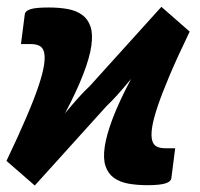

<svg xmlns="http://www.w3.org/2000/svg" viewBox="-22 -548 600 577"><path d="M548 -453Q511.5 -377.5 488 -322Q464.5 -266.5 451.5 -227.5Q438.5 -188.5 435 -164.2Q431.5 -140 435.2 -126.2Q439 -112.5 449.2 -107.5Q459.5 -102.5 474 -102.5H504.5L493 -13Q492.5 -8 488.5 -4Q484.5 0 476.2 2.8Q468 5.5 454.5 7Q441 8.5 421.5 8.5Q389.5 8.5 363.5 3.8Q337.5 -1 320 -13.8Q302.5 -26.5 295 -49.2Q287.5 -72 292.8 -107.5Q298 -143 317 -193Q336 -243 372 -311Q351 -285.5 332 -264.2Q313 -243 298 -229L82.5 9.5L-2.5 -64.5Q33.5 -140 57.2 -195.5Q81 -251 94 -290Q107 -329 110.5 -353.5Q114 -378 110.2 -391.8Q106.5 -405.5 96.2 -410.5Q86 -415.5 71.5 -415.5H41L52.5 -505Q53 -510 57 -513.8Q61 -517.5 69.2 -520.2Q77.5 -523 91 -524.2Q104.5 -525.5 124 -525.5Q156 -525.5 181.8 -520.8Q207.5 -516 225 -503.2Q242.5 -490.5 250 -468Q257.5 -445.5 252.5 -410.2Q247.5 -375 228.2 -325Q209 -275 173.5 -207.5Q194.5 -233 213.5 -254.2Q232.5 -275.5 247.5 -289L463 -527.5Z"/></svg>

Font: Lato ExtraBold
Style: Italic
Weight: 800
Italic angle: -7°
Designer: Lukasz Dziedzic with Adam Twardoch and Botio Nikoltchev
Foundry: tyPoland Lukasz Dziedzic
Version: Version 2.015; 2015-08-06; http://www.latofonts.com/